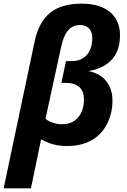

<svg xmlns="http://www.w3.org/2000/svg" viewBox="-52 -785 692 1045"><path d="M392.1 -765.1Q491.7 -765.1 546.4 -719.7Q601.1 -674.3 601.1 -594.2Q601.1 -508.3 555.9 -460Q510.7 -411.6 429.2 -397.9Q490.2 -386.7 525.1 -344.7Q560.1 -302.7 560.1 -237.8Q560.1 -165 528.6 -106.7Q497.1 -48.3 442.4 -19.3Q387.7 9.8 314 9.8Q275.4 9.8 242.2 1.7Q209 -6.3 171.9 -26.9L116.2 240.2H-32.2L136.2 -558.1Q158.7 -665 220.5 -715.1Q282.2 -765.1 392.1 -765.1ZM383.8 -648.9Q343.3 -648.9 318.4 -619.6Q293.5 -590.3 280.8 -529.8L195.8 -139.2Q209 -126 234.4 -117.4Q259.8 -108.9 286.1 -108.9Q341.3 -108.9 373 -145.8Q404.8 -182.6 404.8 -244.1Q404.8 -289.1 379.2 -311.5Q353.5 -334 305.2 -334H282.2L307.1 -452.1H335.9Q389.6 -452.1 419.9 -485.4Q450.2 -518.6 450.2 -579.1Q450.2 -612.3 432.1 -630.6Q414.1 -648.9 383.8 -648.9Z"/></svg>

Font: Zoram GWebM
Style: Bold Italic
Weight: 700
Italic angle: -12°
Foundry: Ascender Corporation
Version: Version 1.000